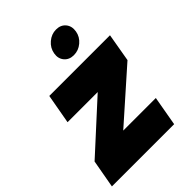

<svg xmlns="http://www.w3.org/2000/svg" viewBox="-249 -887 995 995"><g transform="rotate(-45 248.5 -390.0)"><path d="M522 -561 495.1 -405.8 221.2 -163.1H460L431.2 0H-24.9L2.9 -154.8L269 -397.9H47.9L77.1 -561ZM316.9 -620.1Q283.2 -620.1 264.2 -642.8Q245.1 -665.5 251 -699.2Q256.8 -733.4 284.2 -756.6Q311.5 -779.8 345.2 -779.8Q379.4 -779.8 398.2 -756.8Q417 -733.9 411.1 -699.2Q405.3 -665.5 378.2 -642.8Q351.1 -620.1 316.9 -620.1Z"/></g></svg>

Font: Poppins ExtraBold
Style: Italic
Weight: 800
Italic angle: -10°
Designer: Ninad Kale (Devanagari), Jonny Pinhorn (Latin)
Foundry: Indian Type Foundry
Version: Version 3.200;PS 1.000;hotconv 16.6.54;makeotf.lib2.5.65590